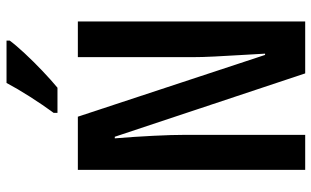

<svg xmlns="http://www.w3.org/2000/svg" viewBox="-208 -770 978 603"><g transform="rotate(-90 281.5 -469.0)"><path d="M49 0V-714H216L410 -126H414Q412 -163 409.5 -204.5Q407 -246 405 -285Q403 -324 403 -354V-714H515V0H352L153 -598H148Q153 -537 156 -477.5Q159 -418 159 -376V0ZM228 -790Q253 -824 278.5 -864Q304 -904 322 -938H455V-928Q441 -909 415 -881Q389 -853 359.5 -825Q330 -797 307 -778H228Z"/></g></svg>

Font: Noto Sans Mono SemiCondensed SemiBold
Style: Regular
Weight: 600
Width: 4
Designer: Monotype Design Team
Foundry: Monotype Imaging Inc.
Version: Version 2.014; ttfautohint (v1.8.4.7-5d5b)